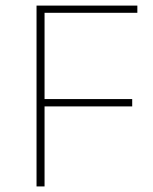

<svg xmlns="http://www.w3.org/2000/svg" viewBox="-20 -670 549 690"><path d="M140.1 0V-287.6H455.1V-314H140.1V-624H473.6V-649.9H111.3V0Z"/></svg>

Font: Estedad-FD-VF Thin
Style: Regular
Weight: 100
Designer: Amin Abedi
Version: Version 5.0